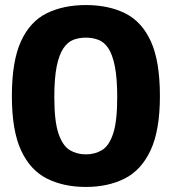

<svg xmlns="http://www.w3.org/2000/svg" viewBox="-20 -730 679 760"><path d="M27 -350Q27 -488 63 -566.5Q99 -645 165 -677.5Q231 -710 320 -710Q410 -710 476 -677Q542 -644 577.5 -565.5Q613 -487 613 -350Q613 -214 576 -135Q539 -56 473 -23Q407 10 320 10Q232 10 166 -23Q100 -56 63.5 -134.5Q27 -213 27 -350ZM195 -345Q195 -250 211.5 -201.5Q228 -153 256 -136Q284 -119 320 -119Q356 -119 384 -136Q412 -153 428 -201.5Q444 -250 444 -345Q444 -421 434.5 -468Q425 -515 408.5 -539.5Q392 -564 369 -572.5Q346 -581 320 -581Q293 -581 270.5 -572.5Q248 -564 231 -539Q214 -514 204.5 -467.5Q195 -421 195 -345Z"/></svg>

Font: Georama
Style: Bold
Weight: 700
Designer: Jean-Baptiste Levee
Foundry: Production Type
Version: Version 1.000